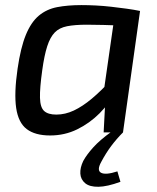

<svg xmlns="http://www.w3.org/2000/svg" viewBox="-20 -520 617 754"><path d="M300 -500Q326 -500 356 -498.5Q386 -497 416.5 -493.5Q447 -490 476.5 -486Q506 -482 530 -477L480 -419Q428 -421 386.5 -422Q345 -423 321 -423Q274 -423 243.5 -417Q213 -411 195 -392.5Q177 -374 165.5 -338.5Q154 -303 146 -245Q136 -174 137 -136Q138 -98 153.5 -84Q169 -70 201 -70Q236 -70 270 -86Q304 -102 340.5 -132.5Q377 -163 415 -205L434 -162Q410 -114 371 -75Q332 -36 283 -12Q234 12 177 12Q118 12 85 -13Q52 -38 43.5 -96Q35 -154 49 -250Q61 -333 81.5 -383Q102 -433 132.5 -458.5Q163 -484 204.5 -492Q246 -500 300 -500ZM433 -478 530 -477 463 0H387L393 -114L382 -123ZM418 -3 463 0Q438 25 417 53Q396 81 378 115Q359 149 377 158.5Q395 168 441 153L453 194Q401 213 366.5 213.5Q332 214 314.5 199.5Q297 185 295.5 162Q294 139 307 112Q320 88 346 59Q372 30 418 -3Z"/></svg>

Font: Exo 2 Medium
Style: Italic
Weight: 500
Italic angle: -8°
Designer: Natanael Gama
Foundry: Natanael Gama
Version: Version 2.010